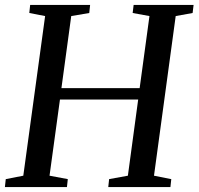

<svg xmlns="http://www.w3.org/2000/svg" viewBox="-27 -763 810 783"><path d="M-7 0 -3.5 -32.5 68 -46.5 157 -697.5 92.5 -710 96 -743H340.5L337 -710L263.5 -697.5L223.5 -403.5H542.5L582.5 -697.5L514 -710L518 -743H762.5L758.5 -710L689.5 -697.5L601 -46.5L671.5 -32.5L668 0H414.5L418 -32.5L494.5 -46.5L536.5 -357H217.5L175 -46.5L249.5 -32.5L246 0Z"/></svg>

Font: Merriweather 72pt
Style: Italic
Weight: 400
Italic angle: -7.8°
Version: Version 2.101